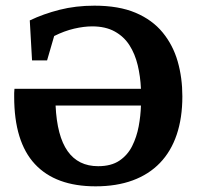

<svg xmlns="http://www.w3.org/2000/svg" viewBox="-20 -648 693 677"><path d="M317 9Q176 9 103 -69.5Q30 -148 30 -307Q30 -314 30 -320Q30 -326 31 -335H477Q475 -379 465.5 -418.5Q456 -458 436.5 -488.5Q417 -519 384.5 -537Q352 -555 305 -555Q276 -555 241.5 -547Q207 -539 171 -521L146 -435H93L85 -576Q133 -599 190 -613.5Q247 -628 313 -628Q399 -628 458 -603Q517 -578 553.5 -533.5Q590 -489 606.5 -431.5Q623 -374 623 -308Q623 -232 603 -173Q583 -114 544 -73.5Q505 -33 448 -12Q391 9 317 9ZM326 -62Q372 -62 401 -81.5Q430 -101 446 -133Q462 -165 469 -202.5Q476 -240 477 -276H176Q181 -168 218.5 -115Q256 -62 326 -62Z"/></svg>

Font: Manuale
Style: Bold
Weight: 700
Version: Version 1.002